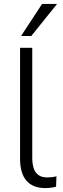

<svg xmlns="http://www.w3.org/2000/svg" viewBox="-20 -948 319 976"><path d="M210 8Q147 8 114.5 -29.5Q82 -67 82 -140V-705H144V-145Q144 -116 151 -93.5Q158 -71 175 -58.5Q192 -46 220 -46Q232 -46 244.5 -47.5Q257 -49 267 -52L265 1Q250 5 237 6.5Q224 8 210 8ZM87 -765 194 -928H270L139 -765Z"/></svg>

Font: Nunito Sans 10pt SemiCondensed Light
Style: Regular
Weight: 300
Width: 4
Designer: Vernon Adams
Foundry: Vernon Adams
Version: Version 3.101;gftools[0.9.27]